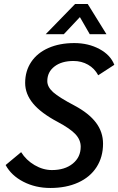

<svg xmlns="http://www.w3.org/2000/svg" viewBox="-20 -924 588 954"><path d="M8 -104 85 -168Q110 -128 152 -103.5Q194 -79 238 -79Q302 -79 341.5 -111Q381 -143 381 -195Q381 -229 355 -257Q329 -285 267 -318Q184 -362 144.5 -409.5Q105 -457 105 -512Q105 -571 135 -616Q165 -661 220.5 -685.5Q276 -710 349 -710Q419 -710 474 -680.5Q529 -651 548 -602L468 -550Q450 -584 417.5 -602.5Q385 -621 345 -621Q286 -621 250.5 -593.5Q215 -566 215 -521Q215 -492 244 -466Q273 -440 351 -399Q422 -361 457 -314.5Q492 -268 492 -210Q492 -144 460 -94Q428 -44 368.5 -17Q309 10 230 10Q156 10 96 -21Q36 -52 8 -104ZM353 -904H416L509 -754H426L377 -839L297 -754H207Z"/></svg>

Font: Sarabun Medium
Style: Italic
Weight: 500
Italic angle: -10°
Designer: Suppakit Chalermlarp | Katatrad Co.,Ltd.
Foundry: Cadson Demak Co.,Ltd.
Version: Version 1.000; ttfautohint (v1.6)